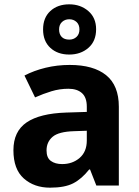

<svg xmlns="http://www.w3.org/2000/svg" viewBox="-20 -857 644 887"><path d="M302 -557Q412 -557 470.5 -509.5Q529 -462 529 -364V0H425L396 -74H392Q357 -30 318 -10Q279 10 211 10Q138 10 90 -32.5Q42 -75 42 -163Q42 -250 103 -291.5Q164 -333 286 -337L381 -340V-364Q381 -407 358.5 -427Q336 -447 296 -447Q256 -447 218 -435.5Q180 -424 142 -407L93 -508Q137 -531 190.5 -544Q244 -557 302 -557ZM323 -251Q251 -249 223 -225Q195 -201 195 -162Q195 -128 215 -113.5Q235 -99 267 -99Q315 -99 348 -127.5Q381 -156 381 -208V-253ZM300 -605Q246 -605 212.5 -636Q179 -667 179 -721Q179 -775 212.5 -806Q246 -837 300 -837Q352 -837 388 -806Q424 -775 424 -722Q424 -667 388.5 -636Q353 -605 300 -605ZM300 -674Q320 -674 333.5 -686.5Q347 -699 347 -721Q347 -743 333.5 -755.5Q320 -768 300 -768Q280 -768 266.5 -755.5Q253 -743 253 -721Q253 -699 265 -686.5Q277 -674 300 -674Z"/></svg>

Font: Noto Sans Adlam
Style: Regular
Weight: 400
Designer: Mark Jamra, Neil Patel
Foundry: JamraPatel LLC
Version: Version 3.001